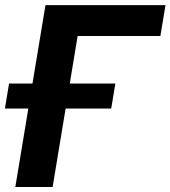

<svg xmlns="http://www.w3.org/2000/svg" viewBox="-41 -748 682 768"><path d="M621 -727.5 600.5 -604.1H269.6L169.5 0H20.3L140.9 -727.5ZM-21.3 -313.8 -4.8 -413.8H420.4L403.9 -313.8Z"/></svg>

Font: Inter Variable
Style: Italic
Weight: 400
Italic angle: -9.39999°
Designer: Rasmus Andersson
Foundry: rsms
Version: Version 4.001;git-9221beed3